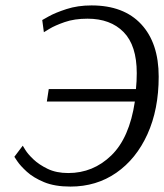

<svg xmlns="http://www.w3.org/2000/svg" viewBox="-20 -679 606 709"><path d="M64 -141Q64 -141 73.5 -125.5Q83 -110 103.5 -90.5Q124 -71 156 -55.5Q188 -40 232 -40Q324 -40 391 -105Q458 -170 478 -304H153L160 -350H482Q485 -379 485 -409Q485 -511 436.5 -560.5Q388 -610 303 -610Q255 -610 219 -597.5Q183 -585 162.5 -572.5Q142 -560 142 -560L136 -605Q136 -605 160 -618.5Q184 -632 225.5 -645.5Q267 -659 318 -659Q437 -659 501.5 -589.5Q566 -520 566 -396Q566 -275 524.5 -183.5Q483 -92 409.5 -41Q336 10 240 10Q182 10 142.5 -6.5Q103 -23 79 -45Q55 -67 44 -83.5Q33 -100 33 -100Z"/></svg>

Font: Arsenal SC
Style: Italic
Weight: 400
Italic angle: -9.10001°
Designer: Andrij Shevchenko
Foundry: Stairsfor
Version: Version 2.001; ttfautohint (v1.8.4.7-5d5b)